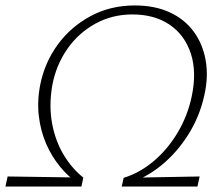

<svg xmlns="http://www.w3.org/2000/svg" viewBox="-42 -685 812 705"><path d="M425 -10 412 -32Q471 -50 522.5 -93.5Q574 -137 610.5 -198.5Q647 -260 662 -331Q681 -421 658.5 -489Q636 -557 580.5 -594.5Q525 -632 444 -632Q370 -632 308 -598Q246 -564 205 -505Q164 -446 150 -372Q137 -296 149.5 -230.5Q162 -165 193 -114.5Q224 -64 264 -33L244 -12Q209 -36 178.5 -73Q148 -110 127.5 -157Q107 -204 100.5 -259.5Q94 -315 106 -375Q122 -455 169.5 -520.5Q217 -586 290 -625.5Q363 -665 453 -665Q526 -665 580.5 -640Q635 -615 668.5 -570Q702 -525 713 -464.5Q724 -404 708 -334Q691 -257 649.5 -191Q608 -125 550.5 -78Q493 -31 425 -10ZM-22 0 -14 -37 264 -33 257 0ZM405 0 412 -32 691 -37 683 0Z"/></svg>

Font: Ysabeau Infant ExtraLight
Style: Italic
Weight: 250
Italic angle: -12°
Designer: Christian Thalmann (Catharsis Fonts)
Version: Version 2.001;gftools[0.9.30]; featfreeze: ss01,ss02,lnum